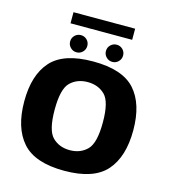

<svg xmlns="http://www.w3.org/2000/svg" viewBox="-121 -923 910 1026"><g transform="rotate(15 334.0 -410.0)"><path d="M329 5Q491.5 5 560.8 -73.8Q630 -152.5 630 -299Q630 -445 560.8 -522.2Q491.5 -599.5 329 -599.5Q166 -599.5 96.5 -522.2Q27 -445 27 -299Q27 -152.5 96.5 -73.8Q166 5 329 5ZM329 -109Q270.5 -109 233 -146Q195.5 -183 195.5 -298Q195.5 -412.5 233 -449Q270.5 -485.5 329 -485.5Q387 -485.5 424.5 -449Q462 -412.5 462 -298Q462 -183 424.5 -146Q387 -109 329 -109ZM228.5 -623.5Q248.5 -623.5 262.2 -637.5Q276 -651.5 276 -671Q276 -691 262.2 -704.8Q248.5 -718.5 228.5 -718.5Q209 -718.5 195 -704.8Q181 -691 181 -671Q181 -651.5 195 -637.5Q209 -623.5 228.5 -623.5ZM426.5 -623.5Q446.5 -623.5 460.2 -637.5Q474 -651.5 474 -671Q474 -691 460.2 -704.8Q446.5 -718.5 426.5 -718.5Q407 -718.5 393 -704.8Q379 -691 379 -671Q379 -651.5 393 -637.5Q407 -623.5 426.5 -623.5ZM158 -765H499V-826.5H158Z"/></g></svg>

Font: Anybody UltraCondensed Thin
Style: Bold
Weight: 700
Version: Version 1.111